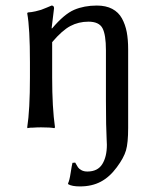

<svg xmlns="http://www.w3.org/2000/svg" viewBox="-20 -459 563 692"><path d="M441.9 2Q441.9 56.2 434.1 83Q426.3 109.9 400.9 144Q375 179.2 343 196Q311 212.9 268.1 212.9Q239.7 212.9 226.1 205.1L225.1 202.1Q230.5 191.9 234.6 164.3Q238.8 136.7 241.2 127.9L251 127Q257.3 138.7 261 144Q264.6 149.4 273.4 154.3Q282.2 159.2 294.9 159.2Q332 159.2 348.6 132.6Q365.2 106 365.2 63Q365.2 59.1 364.3 41.3Q363.3 23.4 362.5 -12.5Q361.8 -48.3 361.8 -96.2V-277.8Q361.8 -334 349.4 -357.4Q336.9 -380.9 298.8 -380.9Q263.2 -380.9 233.6 -365.2Q204.1 -349.6 168 -307.1V-180.2Q168 -70.8 178.2 0L175.8 2.9Q162.1 0 127.9 0Q112.3 0 100.1 1Q87.9 1 83.5 2L79.1 2.9L78.1 0Q87.9 -63 87.9 -180.2V-234.9Q87.9 -357.9 78.1 -411.1L80.1 -414.1Q94.2 -415 107.9 -418.2Q121.6 -421.4 128.2 -423.6Q134.8 -425.8 148.4 -431.6Q162.1 -437.5 166 -439Q174.8 -439 174.8 -429.2L166 -356.9H168Q211.4 -408.2 247.3 -423.6Q283.2 -439 329.1 -439Q361.8 -439 384.5 -427Q407.2 -415 419.4 -392.8Q431.6 -370.6 436.8 -343.5Q441.9 -316.4 441.9 -280.8Z"/></svg>

Font: Linux Biolinum
Style: Regular
Weight: 400
Designer: Philipp H. Poll
Foundry: Philipp H. Poll
Version: Version 0.6.4